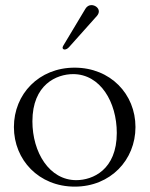

<svg xmlns="http://www.w3.org/2000/svg" viewBox="-20 -705 574 737"><path d="M267 11.4C404.1 11.4 500 -90.9 500 -217.3C500 -343.8 404.1 -445.3 266.3 -445.3C129.3 -445.3 33.4 -343.8 33.4 -217.3C33.4 -90.9 129.3 11.4 267 11.4ZM104.4 -239.3C104.4 -380.7 197.4 -420.5 260.7 -420.5C365.1 -420.5 428.3 -313.2 428.3 -194.6C428.3 -53.3 335.9 -13.5 272.7 -13.5C169 -13.5 104.4 -120.7 104.4 -239.3ZM220.2 -522C220.2 -517.8 223.7 -514.9 228 -514.9C233 -514.9 239.3 -517.8 245 -524.1L352.3 -644.2C357.2 -649.9 359.4 -656.2 359.4 -661.2C359.4 -674.7 345.2 -685.4 331 -685.4C322.4 -685.4 313.9 -681.1 308.2 -671.9L223 -529.8C221.2 -526.6 220.5 -524.1 220.2 -522Z"/></svg>

Font: Margiela Serif Light
Style: Regular
Weight: 300
Designer: Andreas Faust, Stefan Endress
Version: Version 1.002;FEAKit 1.0